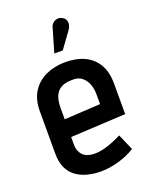

<svg xmlns="http://www.w3.org/2000/svg" viewBox="-136 -786 698 875"><g transform="rotate(-20 212.5 -348.0)"><path d="M281 -642Q289 -653 291.5 -664.5Q294 -676 290 -687Q286 -698 274 -704Q263 -711 250.5 -709Q238 -707 229 -699Q220 -691 217 -678L184 -565H225ZM126 -144V-181L393 -195V-343Q393 -399 371.5 -436Q350 -473 310.5 -492Q271 -511 217 -511Q165 -511 123 -492Q81 -473 56.5 -435Q32 -397 32 -340V-135Q32 -95 44.5 -67Q57 -39 80 -21.5Q103 -4 134 4.5Q165 13 201 13Q243 13 288 0Q333 -13 368 -35L334 -113Q301 -96 266 -84.5Q231 -73 201 -73Q184 -73 170 -77.5Q156 -82 146.5 -91Q137 -100 131.5 -113Q126 -126 126 -144ZM301 -325V-277L126 -267V-322Q126 -354 134.5 -376.5Q143 -399 163 -411.5Q183 -424 216 -424Q247 -426 265 -412Q283 -398 292 -375Q301 -352 301 -325Z"/></g></svg>

Font: Advent Pro SemiBold
Style: Regular
Weight: 600
Designer: VivaRado, Andreas Kalpakidis
Foundry: VivaRado, Andreas Kalpakidis
Version: Version 3.000